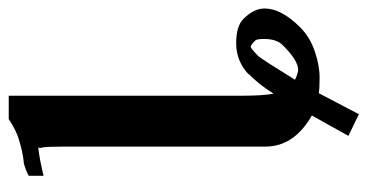

<svg xmlns="http://www.w3.org/2000/svg" viewBox="-224 -514 853 446"><g transform="rotate(-90 203.0 -291.5)"><path d="M294.9 -118.2Q285.2 -106 240.2 -33.2Q254.4 -26.4 263.2 -25.9Q285.2 -25.9 320.8 -62Q335 -76.2 335 -105Q335 -122.1 331.1 -126Q321.3 -135.7 317.1 -136Q313 -136.2 294.9 -118.2ZM209 22 160.2 115.2 109.9 90.8 157.2 5.9Q85.4 -35.2 85 -101.1V-566.9Q85 -607.9 83 -620.1Q80.1 -627.9 84 -629.9Q51.8 -626 17.1 -617.2V-651.9Q34.2 -660.6 46.9 -663.1Q69.8 -665 102.1 -674.8Q122.1 -680.7 148.9 -698.2H203.1V-160.2Q203.1 -106 208 -83Q230 -118.2 253.9 -141.1H252.9Q283.7 -169.9 325.2 -169.9Q365.2 -169.9 381.8 -152.8Q405.8 -128.9 405.8 -104Q405.8 -64.9 361.8 -21Q339.8 1 306.9 12.5Q273.9 23.9 245.1 23.9Q220.2 23.9 209 22Z"/></g></svg>

Font: Linux Libertine
Style: Bold
Weight: 700
Designer: Philipp H. Poll
Foundry: Philipp H. Poll
Version: Version 5.0.3